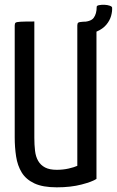

<svg xmlns="http://www.w3.org/2000/svg" viewBox="-20 -792 500 822"><path d="M223 10Q163 10 127 -7Q91 -24 73 -53.5Q55 -83 49 -122Q43 -161 43 -204V-683Q43 -692 47 -695Q51 -698 68 -699Q85 -700 127 -700V-202Q127 -172 130 -146.5Q133 -121 143.5 -103Q154 -85 173 -75Q192 -65 223 -65Q250 -65 274 -70.5Q298 -76 311 -82V-683Q311 -692 315 -695Q319 -698 336 -699Q353 -700 393 -700V-26Q375 -14 329 -2Q283 10 223 10ZM325 -645 326 -698Q368 -698 381 -715.5Q394 -733 394 -763Q394 -768 404.5 -770Q415 -772 427.5 -771.5Q440 -771 450 -767.5Q460 -764 460 -759Q461 -743 455.5 -723.5Q450 -704 435 -686Q420 -668 393 -656.5Q366 -645 325 -645Z"/></svg>

Font: Yanone Kaffeesatz ExtraLight
Style: Regular
Weight: 400
Version: Version 2.003